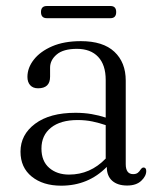

<svg xmlns="http://www.w3.org/2000/svg" viewBox="-20 -592 516 623"><path d="M46.5 -100Q46.5 -155 94 -190.5Q141.5 -226 225 -226Q252.5 -226 277.2 -221.8Q302 -217.5 323 -210.5V-332.5Q323 -381.5 298.5 -407.5Q274 -433.5 229.5 -433.5Q185.5 -433.5 164 -415.2Q142.5 -397 142.5 -372.5V-343Q142.5 -305.5 103.5 -305.5Q87 -305.5 78 -315.5Q69 -325.5 69 -342.5Q69 -372 89.8 -398.5Q110.5 -425 149.2 -441.8Q188 -458.5 242.5 -458.5Q314.5 -458.5 351.2 -424Q388 -389.5 388 -330.5V-59.5Q388 -27 412 -27Q421.5 -27 427 -31.2Q432.5 -35.5 436 -41.5Q441 -48.5 445.5 -48.5Q454.5 -48.5 454.5 -37Q454.5 -20.5 438.2 -5.2Q422 10 392.5 10Q361.5 10 344 -5.5Q326.5 -21 326.5 -50.5Q266.5 10.5 178.5 10.5Q119.5 10.5 83 -19Q46.5 -48.5 46.5 -100ZM114.5 -110Q114.5 -69 139.8 -47.2Q165 -25.5 204 -25.5Q273 -25.5 323 -77.5V-186Q302.5 -193 280 -197.8Q257.5 -202.5 232 -202.5Q176.5 -202.5 145.5 -177.8Q114.5 -153 114.5 -110ZM113 -553Q113 -572.5 132 -572.5H338.5Q357 -572.5 357 -553Q357 -533 338.5 -533H132Q113 -533 113 -553Z"/></svg>

Font: Fraunces 72pt S050 Light
Style: Regular
Weight: 300
Version: Version 1.000; ttfautohint (v1.8.3)